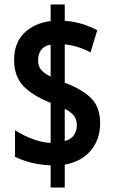

<svg xmlns="http://www.w3.org/2000/svg" viewBox="-20 -779 509 857"><path d="M206 -41Q120 -44 47 -79V-198Q80 -176 123 -159.5Q166 -143 206 -141V-320Q123 -353 83 -396.5Q43 -440 43 -511Q43 -588 88.5 -632Q134 -676 206 -685V-759H269V-686Q345 -681 414 -644L384 -545Q357 -560 327.5 -569Q298 -578 269 -581V-410Q350 -379 388.5 -339Q427 -299 427 -229Q427 -158 386 -108Q345 -58 269 -44V58H206ZM206 -580Q176 -574 163 -555.5Q150 -537 150 -509Q150 -484 163 -468Q176 -452 206 -437ZM269 -149Q297 -157 310 -176Q323 -195 323 -220Q323 -246 309.5 -263Q296 -280 269 -293Z"/></svg>

Font: Noto Sans Myanmar ExtraCondensed
Style: Bold
Weight: 700
Width: 2
Designer: Monotype Design Team
Foundry: Monotype Imaging Inc.
Version: Version 2.107; ttfautohint (v1.8.4.7-5d5b)